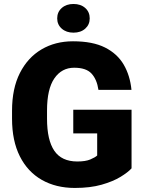

<svg xmlns="http://www.w3.org/2000/svg" viewBox="-20 -927 722 957"><path d="M635.7 -379.9V-87.9Q617.7 -67.9 580.3 -45.2Q543 -22.5 486.3 -6.3Q429.7 9.8 353 9.8Q258.8 9.8 188.2 -30.5Q117.7 -70.8 78.9 -147.9Q40 -225.1 40 -335.4V-375Q40 -485.8 79.1 -563Q118.2 -640.1 186.8 -680.7Q255.4 -721.2 343.8 -721.2Q441.9 -721.2 503.4 -690.2Q564.9 -659.2 596.7 -604.7Q628.4 -550.3 635.3 -479H470.7Q462.9 -531.7 436 -560.5Q409.2 -589.4 349.6 -589.4Q287.6 -589.4 251 -536.4Q214.4 -483.4 214.4 -376V-335.4Q214.4 -229 250.7 -175.5Q287.1 -122.1 365.2 -122.1Q406.2 -122.1 429.9 -132.1Q453.6 -142.1 464.4 -151.9V-262.2H345.2V-379.9ZM265.1 -835.4Q265.1 -867.2 287.8 -887.2Q310.5 -907.2 346.2 -907.2Q382.3 -907.2 404.8 -887.2Q427.2 -867.2 427.2 -835.4Q427.2 -804.2 404.8 -784.2Q382.3 -764.2 346.2 -764.2Q310.5 -764.2 287.8 -784.2Q265.1 -804.2 265.1 -835.4Z"/></svg>

Font: Vazirmatn RD Black
Style: Regular
Weight: 900
Designer: Saber Rastikerdar
Foundry: Saber Rastikerdar
Version: Version 32.102